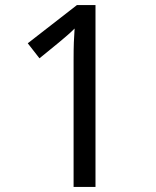

<svg xmlns="http://www.w3.org/2000/svg" viewBox="-20 -734 612 754"><path d="M355 0H269V-499Q269 -542 270 -568Q271 -594 273 -622Q257 -606 244 -595Q231 -584 211 -567L135 -505L89 -564L282 -714H355Z"/></svg>

Font: Noto Sans Glagolitic
Style: Regular
Weight: 400
Designer: Monotype Design Team
Foundry: Monotype Imaging Inc.
Version: Version 2.004; ttfautohint (v1.8.4.7-5d5b)